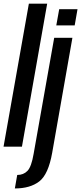

<svg xmlns="http://www.w3.org/2000/svg" viewBox="-42 -805 446 1054"><path d="M-22.5 0 116.5 -785H217L78.5 0ZM39.5 229.5 52.5 155.5Q87 155.5 108.8 133Q130.5 110.5 142.5 40L255.5 -597.5H355.5L244.5 33.5Q223.5 152.5 173.5 191Q123.5 229.5 39.5 229.5ZM283 -754.5H383.5L368 -665.5H267Z"/></svg>

Font: Anybody Condensed Medium
Style: Italic
Weight: 500
Width: 3
Italic angle: -10°
Designer: Tyler Finck
Foundry: Etcetera Type Company
Version: Version 1.010; ttfautohint (v1.8.3) -l 8 -r 50 -G 200 -x 14 